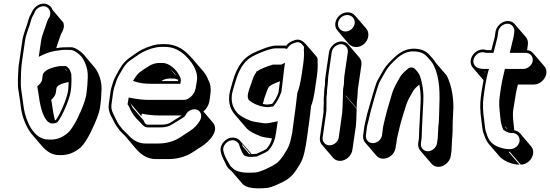

<svg xmlns="http://www.w3.org/2000/svg" viewBox="-20 -772 3040 1061"><path d="M284 -107C277 -131 272 -161 267 -198C266 -207 264 -214 263 -220C277 -232 287 -246 289 -263L292 -285C293 -290 298 -296 307 -302C319 -309 340 -315 359 -319C359 -301 358 -285 356 -269C350 -228 312 -139 289 -109C287 -108 285 -108 284 -107ZM352 -376 338 -392C344 -389 349 -383 352 -376ZM291 -506C296 -521 297 -529 303 -543C308 -556 314 -579 321 -591L326 -601C334 -616 335 -632 330 -647L270 -718C265 -733 255 -742 241 -748C207 -762 173 -737 160 -713L155 -703C146 -687 140 -673 137 -662C128 -624 109 -589 103 -545L85 -421C84 -414 82 -405 82 -395C80 -360 76 -304 82 -273C88 -237 92 -205 97 -168C105 -120 123 -76 150 -37L211 34C240 68 271 85 305 85C349 88 388 74 423 45C446 25 473 -19 503 -88C520 -127 530 -157 533 -179C539 -223 539 -235 541 -275C544 -322 525 -373 503 -399L443 -470C427 -489 393 -511 374 -511C339 -511 320 -511 291 -506ZM217 -469C243 -481 267 -490 317 -495C339 -498 345 -496 372 -496C381 -496 396 -489 417 -472C444 -450 468 -396 465 -344C463 -304 463 -294 457 -250C454 -231 445 -201 429 -163C400 -95 373 -53 354 -37C322 -10 289 2 248 -1H247C165 -1 123 -105 112 -172C106 -209 103 -242 97 -278C94 -293 95 -348 96 -366C97 -382 98 -405 100 -421L118 -545C124 -589 143 -623 152 -661C154 -670 160 -683 169 -698L173 -708C180 -720 188 -728 200 -733C241 -751 270 -712 253 -677L247 -668C243 -660 239 -650 236 -640C227 -608 212 -581 207 -545L194 -458ZM186 -295C188 -285 189 -278 191 -265C201 -186 215 -134 238 -107L245 -99L261 -90H276C283 -90 291 -94 298 -97C324 -131 364 -220 371 -269C375 -297 376 -329 374 -363L368 -380C363 -393 355 -401 344 -407H341H323C299 -408 257 -396 240 -385C230 -379 218 -370 216 -356L213 -334C211 -317 199 -306 186 -295Z M859 -134H985C974 -127 964 -121 946 -110C916 -90 909 -83 863 -83H798C783 -83 778 -96 774 -106L713 -177C709 -186 705 -194 701 -201L761 -130L764 -144C796 -137 828 -134 859 -134ZM1104 -156C1124 -173 1136 -196 1139 -224L1143 -255C1147 -284 1143 -309 1131 -330C1125 -347 1116 -363 1103 -378L1042 -449C1036 -456 1030 -462 1023 -469C986 -508 942 -528 893 -528H874C851 -528 831 -524 812 -517C780 -507 750 -492 723 -472C718 -468 713 -464 708 -461C686 -447 668 -430 653 -410C646 -400 611 -339 607 -324C601 -303 595 -291 591 -267L581 -194C578 -175 582 -155 593 -132C596 -127 601 -118 607 -105C617 -83 631 -65 643 -49L672 -20L732 51C764 88 800 107 841 107H912C964 107 1010 93 1050 66C1072 51 1086 42 1092 39C1136 11 1195 -50 1156 -95ZM954 -352 923 -388C936 -377 947 -366 954 -352ZM964 -331V-326V-324H871C886 -334 901 -338 917 -338H936C945 -338 955 -336 964 -331ZM730 -320C751 -313 780 -309 814 -309H977L979 -326C981 -339 974 -347 970 -356C958 -382 919 -424 878 -424H859C840 -424 821 -418 803 -407C788 -397 779 -391 776 -390C771 -387 765 -382 761 -379C747 -371 736 -358 725 -341L715 -325ZM801 -220C771 -220 740 -224 708 -230L691 -233L685 -196C690 -188 695 -180 699 -170C709 -146 727 -122 751 -100C762 -89 774 -68 796 -68H861C884 -68 901 -70 915 -76C932 -84 972 -110 987 -119C995 -124 1001 -127 1006 -137C1013 -151 1022 -159 1035 -164C1078 -181 1105 -142 1085 -106C1073 -85 1055 -64 1025 -45C1016 -40 1004 -32 982 -17C945 8 903 21 854 21H783C747 21 714 4 684 -31C678 -38 667 -47 655 -60C649 -67 645 -73 638 -82C628 -95 614 -128 607 -141C596 -161 594 -179 596 -194L606 -267C608 -278 611 -287 613 -294C624 -324 622 -330 642 -364C668 -409 677 -425 715 -449C721 -453 726 -456 731 -460C756 -479 784 -493 814 -503C832 -508 850 -513 872 -513H891C936 -513 976 -495 1011 -458C1033 -435 1047 -416 1057 -393C1066 -373 1072 -353 1068 -326L1063 -295C1059 -264 1046 -243 1022 -228C1013 -222 1004 -220 993 -220Z M1370 80C1369 79 1369 77 1368 76L1307 6C1295 -8 1269 -18 1242 -7C1217 4 1190 36 1201 71L1205 85C1209 97 1215 111 1225 128C1230 143 1232 143 1238 153C1242 160 1249 164 1260 174L1320 244C1340 267 1387 272 1451 267C1465 266 1485 260 1510 249C1560 227 1588 212 1618 166C1650 118 1657 102 1670 31L1677 -15C1687 -83 1694 -140 1699 -186C1708 -207 1716 -243 1723 -295L1731 -350C1735 -380 1737 -408 1735 -433C1736 -443 1735 -451 1731 -457L1670 -528C1654 -546 1635 -558 1611 -551C1588 -544 1571 -534 1561 -519C1557 -520 1554 -520 1551 -520H1505C1487 -520 1459 -513 1421 -497C1415 -495 1407 -491 1395 -486C1330 -460 1290 -410 1265 -319C1262 -306 1259 -297 1257 -290C1236 -226 1245 -174 1281 -135L1342 -64C1356 -48 1382 -34 1420 -19C1430 -15 1451 -11 1483 -7C1478 14 1469 32 1452 51C1439 60 1410 72 1397 78C1395 78 1382 79 1370 80ZM1358 80 1321 36 1317 23 1365 80ZM1527 -323C1525 -306 1522 -287 1520 -266C1519 -265 1519 -263 1519 -262C1511 -237 1499 -216 1484 -198L1463 -195C1452 -193 1442 -196 1432 -198C1435 -206 1438 -216 1441 -230C1453 -265 1461 -286 1465 -290C1469 -294 1471 -296 1471 -297C1491 -309 1503 -314 1527 -323ZM1551 -398 1555 -425 1534 -415H1525H1488C1455 -405 1423 -393 1396 -376V-372C1385 -359 1379 -343 1366 -304C1356 -275 1338 -234 1358 -217C1380 -198 1422 -180 1461 -180H1462L1490 -184C1509 -206 1523 -230 1533 -260L1535 -263C1542 -326 1548 -375 1551 -398ZM1601 -86 1595 -40C1582 29 1576 41 1545 88C1531 109 1518 124 1504 133C1484 147 1420 179 1392 181C1329 186 1290 178 1271 162C1259 152 1252 144 1252 143C1243 128 1223 94 1219 79L1215 65C1207 39 1228 15 1246 7C1274 -5 1297 12 1302 29L1306 42C1310 54 1317 70 1328 86C1340 93 1355 96 1372 95C1385 94 1394 93 1395 93H1398C1415 85 1445 73 1461 62C1498 21 1502 -11 1512 -83L1515 -102L1495 -98C1469 -92 1451 -89 1438 -91C1400 -96 1375 -101 1367 -104C1330 -118 1305 -133 1293 -146C1259 -183 1251 -228 1271 -287C1273 -294 1276 -304 1280 -317C1299 -385 1327 -428 1360 -451C1393 -473 1471 -505 1503 -505H1549C1550 -505 1553 -505 1556 -504L1566 -502L1573 -512C1580 -522 1593 -531 1614 -537C1630 -542 1643 -537 1657 -518C1659 -515 1661 -511 1660 -504L1659 -502C1661 -478 1660 -451 1656 -421L1648 -366C1640 -313 1632 -279 1623 -259C1618 -212 1611 -155 1601 -86Z M1833 -645C1831 -628 1835 -614 1846 -602L1906 -531C1917 -519 1931 -512 1948 -512C1981 -512 2010 -538 2015 -571C2017 -588 2014 -603 2003 -615L1942 -686C1931 -698 1918 -704 1901 -704C1868 -704 1838 -678 1833 -645ZM1798 -483 1780 -359C1777 -339 1775 -322 1776 -307L1774 -291C1772 -276 1771 -265 1771 -259C1772 -241 1768 -239 1769 -217C1770 -188 1767 -185 1768 -153L1748 -13C1746 3 1749 16 1759 28L1820 99C1830 111 1843 117 1859 117C1891 117 1922 90 1927 58L1947 -78L1949 -113L1951 -171L1890 -242V-245L1951 -174L1952 -210L1955 -234L1957 -270C1957 -276 1958 -282 1959 -288L1977 -412C1979 -428 1976 -442 1966 -454L1905 -525C1895 -537 1883 -543 1866 -543C1834 -543 1803 -515 1798 -483ZM1801 31C1777 31 1760 11 1763 -13L1783 -154C1785 -169 1783 -183 1784 -189C1785 -198 1783 -233 1785 -242C1789 -261 1785 -265 1789 -291L1791 -308C1793 -322 1792 -339 1795 -359L1813 -483C1816 -507 1840 -528 1864 -528C1888 -528 1905 -507 1902 -483L1884 -359C1883 -353 1882 -346 1882 -340L1880 -304L1876 -280L1875 -244V-241L1873 -182L1871 -148L1852 -13C1849 11 1825 31 1801 31ZM1899 -689C1924 -689 1944 -667 1940 -642C1936 -617 1914 -598 1889 -598C1864 -598 1844 -620 1848 -645C1852 -670 1874 -689 1899 -689Z M2471 90 2475 61 2478 1C2479 -17 2481 -32 2481 -43C2481 -74 2482 -119 2484 -149C2490 -218 2477 -299 2449 -354L2388 -425C2380 -440 2363 -459 2349 -473C2329 -493 2302 -503 2266 -503C2230 -503 2196 -488 2164 -459C2136 -434 2113 -409 2098 -384L2067 -329C2057 -312 2042 -255 2035 -233L2013 -157C2009 -144 2006 -132 2004 -121C2000 -101 1996 -90 1993 -71L1987 -25C1985 -9 1988 4 1998 16L2059 87C2069 99 2082 105 2098 105C2130 105 2161 78 2166 46L2173 0C2173 -2 2173 -6 2175 -12C2183 -44 2191 -85 2203 -122C2226 -194 2222 -200 2263 -269C2270 -281 2282 -292 2297 -305C2304 -272 2306 -237 2304 -202C2302 -177 2299 -81 2297 -65L2295 -8L2291 19C2289 35 2293 49 2303 61C2323 85 2344 108 2364 132C2374 144 2387 150 2403 150C2435 150 2466 122 2471 90ZM2277 -361 2260 -381C2266 -375 2272 -368 2277 -361ZM2040 19C2016 19 1999 -1 2002 -25L2008 -71C2009 -78 2011 -85 2013 -92C2019 -112 2022 -133 2028 -155L2049 -231C2055 -250 2071 -308 2080 -323L2111 -378C2125 -403 2146 -424 2173 -449C2203 -476 2232 -488 2263 -488C2296 -488 2320 -479 2337 -462C2356 -442 2369 -426 2374 -416C2413 -340 2411 -255 2407 -154C2405 -119 2407 -108 2402 -70V-69L2399 -9L2395 19C2392 43 2368 64 2344 64C2320 64 2303 43 2306 19L2310 -9L2312 -66C2313 -85 2317 -177 2319 -204C2322 -254 2317 -302 2302 -348C2297 -364 2287 -377 2272 -392C2267 -397 2260 -399 2254 -399C2248 -399 2241 -398 2234 -392L2226 -385C2209 -371 2198 -359 2190 -345C2168 -307 2154 -280 2148 -260C2139 -227 2117 -159 2109 -123C2103 -93 2100 -89 2097 -71L2091 -25C2088 -1 2064 19 2040 19Z M2999 -365C3001 -381 2998 -394 2988 -406L2927 -477C2918 -488 2907 -494 2893 -495V-496L2897 -525C2899 -541 2896 -555 2886 -567L2825 -638C2815 -650 2803 -656 2786 -656C2754 -656 2723 -628 2718 -596L2714 -567L2695 -495H2670C2609 -516 2556 -441 2593 -398L2652 -329C2649 -311 2645 -290 2641 -265L2637 -235C2632 -198 2633 -155 2640 -108C2642 -93 2646 -54 2650 -41C2658 -19 2665 4 2679 21L2740 92C2761 116 2809 138 2851 138L2790 67H2797L2858 138C2890 138 2921 110 2926 78C2928 62 2925 49 2915 37L2855 -34C2846 -44 2835 -50 2822 -52C2819 -80 2811 -132 2816 -164L2821 -194C2827 -238 2834 -275 2842 -305H2931C2963 -305 2994 -333 2999 -365ZM2661 -371 2656 -376H2662C2662 -374 2661 -373 2661 -371ZM2785 -58C2780 -60 2777 -64 2774 -66L2770 -75ZM2784 -641C2808 -641 2825 -620 2822 -596L2818 -568L2797 -480H2885C2909 -480 2927 -460 2924 -436C2921 -412 2896 -391 2872 -391H2770L2767 -378C2759 -347 2751 -309 2745 -265L2741 -235C2738 -212 2738 -187 2741 -160C2747 -113 2744 -102 2756 -68L2761 -55C2773 -48 2786 -37 2805 -37H2812C2836 -37 2854 -16 2851 8C2848 32 2824 52 2800 52H2793C2775 52 2755 48 2732 39C2701 27 2682 6 2672 -24C2669 -33 2666 -41 2664 -48C2660 -59 2657 -100 2655 -113C2648 -159 2647 -200 2652 -235L2656 -265C2663 -315 2671 -352 2677 -374L2682 -391H2658C2622 -391 2605 -402 2598 -420C2594 -431 2595 -442 2601 -454C2612 -476 2636 -490 2666 -480H2707L2729 -566L2733 -596C2736 -620 2760 -641 2784 -641Z"/></svg>

Font: AppleStorm
Style: ShdXbdIta
Weight: 800
Foundry: Cannot Into Space Fonts
Version: Version 1.01